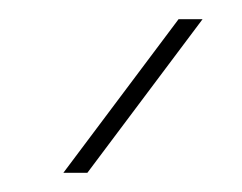

<svg xmlns="http://www.w3.org/2000/svg" viewBox="-20 -770 252 200"><path d="M71 -590H46L166 -750H191Z"/></svg>

Font: Mplus 1p Thin
Style: Regular
Weight: 250
Version: Version 1.061